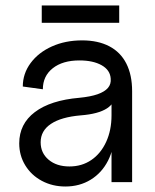

<svg xmlns="http://www.w3.org/2000/svg" viewBox="-20 -663 566 699"><path d="M50 -141Q50 -212 107 -255Q164 -298 269 -307Q310 -311 335.5 -320Q361 -329 373 -343Q385 -357 383 -377Q381 -408 350 -425.5Q319 -443 269 -443Q208 -443 172 -414.5Q136 -386 136 -338L63 -348Q63 -395 91.5 -433.5Q120 -472 169 -494Q218 -516 279 -516Q337 -516 378 -494.5Q419 -473 440 -431.5Q461 -390 461 -331V0H386V-140L396 -180Q396 -123 373.5 -78.5Q351 -34 310.5 -9Q270 16 218 16Q171 16 132.5 -4.5Q94 -25 72 -61Q50 -97 50 -141ZM386 -243V-313L401 -326Q401 -289 369.5 -268.5Q338 -248 274 -243Q203 -237 165.5 -212Q128 -187 128 -145Q128 -106 157 -81.5Q186 -57 233 -57Q278 -57 312.5 -80.5Q347 -104 366.5 -146.5Q386 -189 386 -243ZM132 -643H414V-580H132Z"/></svg>

Font: Uncut Sans Variable
Style: Regular
Weight: 400
Designer: Kasper Nordkvist
Foundry: UNCUT.wtf
Version: Version 1.303;Glyphs 3.1.2 (3151)